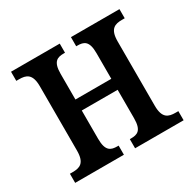

<svg xmlns="http://www.w3.org/2000/svg" viewBox="-123 -669 814 802"><g transform="rotate(-30 283.5 -268.0)"><path d="M22 0H257V-44H251C221 -44 197 -51 197 -111V-248H370V-111C370 -51 347 -44 316 -44H311V0H545V-44H532C498 -44 471 -52 471 -113V-423C471 -484 498 -492 532 -492H545V-536H311V-492H316C347 -492 370 -485 370 -425V-301H197V-425C197 -485 221 -492 251 -492H257V-536H22V-492H35C69 -492 96 -484 96 -423V-113C96 -52 69 -44 35 -44H22Z"/></g></svg>

Font: Noto Serif Condensed Medium
Style: Regular
Weight: 500
Width: 3
Designer: Monotype Design Team
Foundry: Monotype Imaging Inc.
Version: Version 2.015